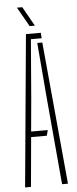

<svg xmlns="http://www.w3.org/2000/svg" viewBox="-62 -974 406 1006"><g transform="rotate(-5 141.0 -471.0)"><path d="M28 0 102.5 -800H180.5L182.5 -771H126L100.5 -459.5L85 -289H172.5L165 -260H82.5L59 0ZM222.5 0 181.5 -460.5 157.5 -748.5H184L253.5 0ZM125.5 -840 67.5 -942H95.5L153 -840Z"/></g></svg>

Font: Big Shoulders Stencil Display ExtraLight
Style: Regular
Weight: 250
Designer: Patric King
Foundry: XO Type Co
Version: Version 2.001